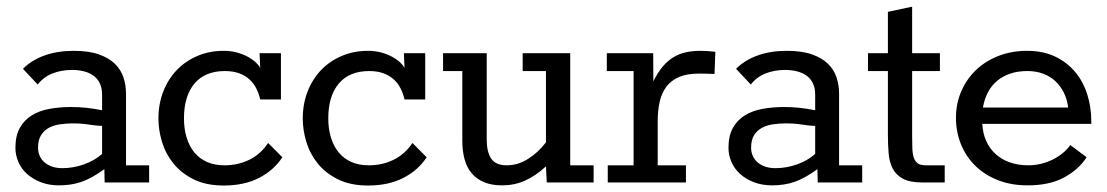

<svg xmlns="http://www.w3.org/2000/svg" viewBox="-20 -555 3367 584"><path d="M49.8 -345.7Q76.2 -372.1 115.2 -386.2Q154.3 -400.4 204.6 -400.4Q250.5 -400.4 281.2 -389.4Q312 -378.4 330.1 -360.4Q348.1 -342.3 355.7 -318.8Q363.3 -295.4 363.3 -270.5V-52.2H433.6V0H298.3L297.4 -40.5Q277.8 -26.4 260.7 -16.8Q243.7 -7.3 227.3 -1.7Q210.9 3.9 194.3 6.3Q177.7 8.8 159.7 8.8Q128.9 8.8 104.2 -0.7Q79.6 -10.3 62.3 -25.9Q44.9 -41.5 35.9 -62.3Q26.9 -83 26.9 -105.5Q26.9 -142.1 40.3 -166Q53.7 -189.9 76.7 -204.1Q99.6 -218.3 130.6 -223.9Q161.6 -229.5 196.3 -229.5Q219.7 -229.5 242.7 -227.1Q265.6 -224.6 290.5 -219.7V-267.1Q290.5 -287.6 283.4 -302Q276.4 -316.4 263.9 -325.2Q251.5 -334 234.9 -338.1Q218.3 -342.3 199.7 -342.3Q166 -342.3 138.9 -331.3Q111.8 -320.3 94.7 -297.9ZM290.5 -171.9Q274.9 -172.4 251.2 -176Q227.5 -179.7 201.2 -179.7Q182.1 -179.7 163.1 -177Q144 -174.3 129.2 -166.5Q114.3 -158.7 105 -144Q95.7 -129.4 95.7 -105.5Q95.7 -92.8 100.6 -81.3Q105.5 -69.8 115 -61.5Q124.5 -53.2 138.2 -48.3Q151.9 -43.5 169.9 -43.5Q186 -43.5 202.6 -46.4Q219.2 -49.3 235.1 -54.9Q251 -60.5 265.1 -68.6Q279.3 -76.7 290.5 -86.9Z M838.9 -76.7Q812.5 -36.6 767.6 -13.7Q722.7 9.3 660.6 9.3Q606.9 9.3 569.1 -9.5Q531.2 -28.3 507.6 -57.6Q483.9 -86.9 472.9 -123Q461.9 -159.2 461.9 -194.3Q461.9 -239.3 476.8 -277.1Q491.7 -314.9 518.1 -342.3Q544.4 -369.6 580.8 -385Q617.2 -400.4 660.2 -400.4Q683.1 -400.4 701.9 -395Q720.7 -389.6 735.1 -381.6Q749.5 -373.5 758.8 -364.5Q768.1 -355.5 771.5 -348.1L769.5 -393.1H834.5V-252.4H771.5Q767.6 -270 759.8 -285.6Q752 -301.3 739 -313.2Q726.1 -325.2 707.5 -332Q689 -338.9 664.1 -338.9Q603.5 -338.9 571.5 -300.8Q539.6 -262.7 539.6 -195.3Q539.6 -163.1 547.6 -136.7Q555.7 -110.4 571 -91.6Q586.4 -72.8 609.4 -62.5Q632.3 -52.2 662.6 -52.2Q704.1 -52.2 738.8 -69.3Q773.4 -86.4 795.4 -120.1Z M1277.8 -76.7Q1251.5 -36.6 1206.5 -13.7Q1161.6 9.3 1099.6 9.3Q1045.9 9.3 1008.1 -9.5Q970.2 -28.3 946.5 -57.6Q922.9 -86.9 911.9 -123Q900.9 -159.2 900.9 -194.3Q900.9 -239.3 915.8 -277.1Q930.7 -314.9 957 -342.3Q983.4 -369.6 1019.8 -385Q1056.2 -400.4 1099.1 -400.4Q1122.1 -400.4 1140.9 -395Q1159.7 -389.6 1174.1 -381.6Q1188.5 -373.5 1197.8 -364.5Q1207 -355.5 1210.4 -348.1L1208.5 -393.1H1273.4V-252.4H1210.4Q1206.5 -270 1198.7 -285.6Q1190.9 -301.3 1178 -313.2Q1165 -325.2 1146.5 -332Q1127.9 -338.9 1103 -338.9Q1042.5 -338.9 1010.5 -300.8Q978.5 -262.7 978.5 -195.3Q978.5 -163.1 986.6 -136.7Q994.6 -110.4 1010 -91.6Q1025.4 -72.8 1048.3 -62.5Q1071.3 -52.2 1101.6 -52.2Q1143.1 -52.2 1177.7 -69.3Q1212.4 -86.4 1234.4 -120.1Z M1643.1 0 1640.6 -48.8Q1608.4 -19.5 1576.4 -5.4Q1544.4 8.8 1507.8 8.8Q1475.6 8.8 1452.6 -0.7Q1429.7 -10.3 1414.8 -27.8Q1399.9 -45.4 1393.1 -70.6Q1386.2 -95.7 1386.2 -127.4V-338.9H1327.6V-393.1H1460.4V-130.9Q1460.4 -92.8 1474.1 -72.5Q1487.8 -52.2 1521.5 -52.2Q1555.7 -52.2 1586.4 -71.8Q1617.2 -91.3 1640.6 -122.1V-338.9H1569.8V-393.1H1714.4V-52.2H1785.6V0Z M1828.6 -52.2H1907.2V-338.9H1825.7V-393.1H1966.8L1967.3 -307.6Q1980.5 -334.5 1995.6 -352.3Q2010.7 -370.1 2028.3 -380.9Q2045.9 -391.6 2066.4 -396Q2086.9 -400.4 2110.4 -400.4Q2131.3 -400.4 2155.8 -397.5L2153.3 -329.6Q2152.8 -330.1 2145.8 -330.3Q2138.7 -330.6 2130.4 -330.8Q2122.1 -331.1 2114.5 -331.1Q2106.9 -331.1 2105.5 -331.1Q2069.3 -331.1 2045.4 -320.8Q2021.5 -310.5 2007.1 -291.5Q1992.7 -272.5 1986.6 -245.6Q1980.5 -218.8 1980.5 -185.5V-52.2H2066.4V0H1828.6Z M2218.8 -345.7Q2245.1 -372.1 2284.2 -386.2Q2323.2 -400.4 2373.5 -400.4Q2419.4 -400.4 2450.2 -389.4Q2481 -378.4 2499 -360.4Q2517.1 -342.3 2524.7 -318.8Q2532.2 -295.4 2532.2 -270.5V-52.2H2602.5V0H2467.3L2466.3 -40.5Q2446.8 -26.4 2429.7 -16.8Q2412.6 -7.3 2396.2 -1.7Q2379.9 3.9 2363.3 6.3Q2346.7 8.8 2328.6 8.8Q2297.9 8.8 2273.2 -0.7Q2248.5 -10.3 2231.2 -25.9Q2213.9 -41.5 2204.8 -62.3Q2195.8 -83 2195.8 -105.5Q2195.8 -142.1 2209.2 -166Q2222.7 -189.9 2245.6 -204.1Q2268.6 -218.3 2299.6 -223.9Q2330.6 -229.5 2365.2 -229.5Q2388.7 -229.5 2411.6 -227.1Q2434.6 -224.6 2459.5 -219.7V-267.1Q2459.5 -287.6 2452.4 -302Q2445.3 -316.4 2432.9 -325.2Q2420.4 -334 2403.8 -338.1Q2387.2 -342.3 2368.7 -342.3Q2335 -342.3 2307.9 -331.3Q2280.8 -320.3 2263.7 -297.9ZM2459.5 -171.9Q2443.8 -172.4 2420.2 -176Q2396.5 -179.7 2370.1 -179.7Q2351.1 -179.7 2332 -177Q2313 -174.3 2298.1 -166.5Q2283.2 -158.7 2273.9 -144Q2264.6 -129.4 2264.6 -105.5Q2264.6 -92.8 2269.5 -81.3Q2274.4 -69.8 2283.9 -61.5Q2293.5 -53.2 2307.1 -48.3Q2320.8 -43.5 2338.9 -43.5Q2355 -43.5 2371.6 -46.4Q2388.2 -49.3 2404.1 -54.9Q2419.9 -60.5 2434.1 -68.6Q2448.2 -76.7 2459.5 -86.9Z M2620.1 -393.1H2680.7V-519L2754.4 -534.7V-393.1H2838.9V-338.9H2754.4V-141.1Q2754.4 -118.7 2755.1 -102.1Q2755.9 -85.4 2759.8 -74.5Q2763.7 -63.5 2772 -57.9Q2780.3 -52.2 2795.9 -52.2H2853.5V0H2786.1Q2748 0 2726.8 -11.2Q2705.6 -22.5 2695.3 -42.2Q2685.1 -62 2682.9 -88.6Q2680.7 -115.2 2680.7 -146.5V-338.9H2620.1Z M2967.8 -178.2Q2969.2 -149.9 2979.5 -126.7Q2989.7 -103.5 3007.8 -86.9Q3025.9 -70.3 3051 -61.3Q3076.2 -52.2 3107.9 -52.2Q3127 -52.2 3145.5 -56.6Q3164.1 -61 3180.7 -69.1Q3197.3 -77.1 3211.4 -88.4Q3225.6 -99.6 3235.4 -113.8L3285.2 -76.7Q3260.3 -38.6 3216.1 -14.9Q3171.9 8.8 3106 8.8Q3055.2 8.8 3014.6 -7.3Q2974.1 -23.4 2946 -51.3Q2918 -79.1 2902.8 -116.5Q2887.7 -153.8 2887.7 -196.3Q2887.7 -240.7 2904.3 -278.3Q2920.9 -315.9 2949.7 -343Q2978.5 -370.1 3018.1 -385.3Q3057.6 -400.4 3104 -400.4Q3152.3 -400.4 3189 -383.1Q3225.6 -365.7 3250.2 -336.2Q3274.9 -306.6 3287.1 -267.8Q3299.3 -229 3299.3 -186.5V-178.2ZM3229 -228Q3226.1 -252 3216.3 -272.2Q3206.5 -292.5 3190.9 -307.4Q3175.3 -322.3 3153.6 -330.6Q3131.8 -338.9 3105 -338.9Q3075.2 -338.9 3052 -330.8Q3028.8 -322.8 3012 -308.3Q2995.1 -293.9 2984.6 -273.4Q2974.1 -252.9 2969.7 -228Z"/></svg>

Font: Rokkitt
Style: Regular
Weight: 400
Version: Version 1.2; ttfautohint (v1.5) -l 7 -r 28 -G 50 -x 13 -D la